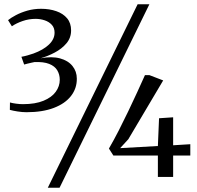

<svg xmlns="http://www.w3.org/2000/svg" viewBox="-20 -835 929 906"><path d="M105 -305.5Q85 -305.5 63 -309Q41 -312.5 26.5 -316.5L27 -351.5Q39 -348 56.2 -345.8Q73.5 -343.5 88.5 -343.5Q146.5 -343.5 185.2 -359.5Q224 -375.5 243 -401.8Q262 -428 262 -458.5Q262 -483.5 250.2 -503.2Q238.5 -523 212 -533.5Q185.5 -544 142 -542Q138 -541 128.2 -539Q118.5 -537 108.8 -534.5Q99 -532 94 -530.5L81 -567Q95 -569.5 109.2 -573.5Q123.5 -577.5 138 -582.5Q184.5 -599.5 211 -624.8Q237.5 -650 237.5 -681Q237.5 -704 224.2 -718.2Q211 -732.5 190.5 -739.2Q170 -746 148 -746Q116.5 -746 86.8 -735.8Q57 -725.5 36 -711L18 -740Q31.5 -751 55 -763.5Q78.5 -776 109 -784.8Q139.5 -793.5 174 -793.5Q213.5 -793.5 245.8 -782.2Q278 -771 296.8 -748.5Q315.5 -726 315.5 -691.5Q315.5 -656.5 293.5 -630.5Q271.5 -604.5 238.2 -587Q205 -569.5 171.5 -560Q225 -570 263.2 -559.5Q301.5 -549 322 -523.5Q342.5 -498 342.5 -464Q343 -418 315 -382Q287 -346 233.8 -325.8Q180.5 -305.5 105 -305.5ZM629.5 -815H685L261 51H205.5ZM725 0V-101H515L494 -134Q517.5 -174.5 540.5 -219.5Q563.5 -264.5 585.5 -310.5Q607.5 -356.5 627.5 -400Q647.5 -443.5 664 -480.5H685L750 -455.5L585.5 -178L547 -136L725 -146L730.5 -277L797 -281.5V-149.5L878 -154.5V-101H797V0Z"/></svg>

Font: Merriweather 72pt Light
Style: Regular
Weight: 300
Version: Version 2.100